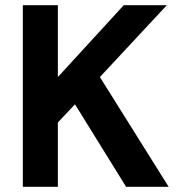

<svg xmlns="http://www.w3.org/2000/svg" viewBox="-20 -720 692 740"><path d="M68 0V-700H203V-423L457 -700H623L365 -423L630 0H466L269 -318L203 -248V0Z"/></svg>

Font: DM Sans 17pt
Style: Bold
Weight: 700
Version: Version 4.004;gftools[0.9.30]